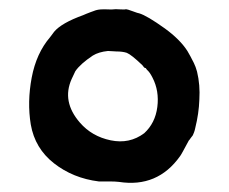

<svg xmlns="http://www.w3.org/2000/svg" viewBox="-20 -760 498 418"><path d="M409 -604Q416 -575 414 -543Q413 -513 405 -481Q404 -476 402.5 -472Q401 -468 400 -466Q399 -464 397.5 -462.5Q396 -461 394.5 -458.5Q393 -456 391 -454Q374 -422 372 -420Q323 -351 239 -364Q231 -365 217 -365Q203 -365 195 -365Q139 -372 97.5 -404.5Q56 -437 47 -489Q39 -538 49 -591Q59 -644 89 -679L98 -691Q114 -710 161 -727Q163 -728 168 -730Q173 -732 177 -733.5Q181 -735 184 -736Q191 -739 199.5 -739.5Q208 -740 215.5 -739.5Q223 -739 232 -740Q234 -740 243.5 -739.5Q253 -739 254 -740Q257 -740 269 -735.5Q281 -731 283 -731Q300 -726 339 -698Q372 -674 388 -649Q394 -639 402 -623Q406 -615 409 -604ZM294 -470Q318 -492 322.5 -527Q327 -562 312 -591Q306 -603 300 -608Q298 -611 297 -612Q296 -612 295.5 -612Q295 -612 293.5 -613.5Q292 -615 290 -618Q266 -641 256 -645Q247 -648 233 -648Q229 -648 224.5 -648.5Q220 -649 215 -649Q195 -647 182 -639Q155 -621 144 -605Q144 -605 136 -588Q114 -539 154 -493Q180 -463 221 -454.5Q262 -446 294 -470Z"/></svg>

Font: Beth Ellen
Style: Regular
Weight: 400
Designer: Alyson Diaz
Version: Version 2.000